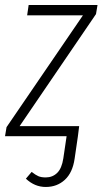

<svg xmlns="http://www.w3.org/2000/svg" viewBox="-35 -542 408 764"><path d="M347 -486 43 -40H280L275 0L262 89Q254 145 223 173.5Q192 202 147 202Q103 202 68 169L91 142Q106 154 117.5 159Q129 164 147 164Q174 164 192.5 146Q211 128 217 88L230 0H-15L-9 -36L295 -481H73L79 -522H353Z"/></svg>

Font: Fira Sans Extra Condensed ExtraLight
Style: Italic
Weight: 275
Width: 3
Italic angle: -8°
Designer: Carrois Corporate & Edenspiekermann AG
Foundry: Carrois Corporate GbR & Edenspiekermann AG
Version: Version 4.203